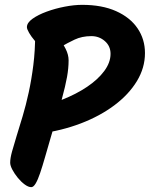

<svg xmlns="http://www.w3.org/2000/svg" viewBox="-20 -790 618 792"><path d="M125 -647Q125 -662 132 -671Q139 -680 157 -680Q169 -680 187 -667Q205 -654 222 -633Q239 -612 251 -588Q263 -564 263 -541Q263 -509 256.5 -472.5Q250 -436 234.5 -379Q219 -322 191 -229Q177 -181 166 -142.5Q155 -104 145.5 -76Q136 -48 127 -33Q118 -18 109 -18Q97 -18 82 -29Q67 -40 53.5 -56.5Q40 -73 31 -90Q22 -107 22 -119Q22 -137 29.5 -164.5Q37 -192 48.5 -229Q60 -266 73.5 -311Q87 -356 98.5 -409Q110 -462 117.5 -521.5Q125 -581 125 -647ZM145 -239 114 -343Q179 -356 237 -379Q295 -402 339.5 -432Q384 -462 410 -497Q436 -532 436 -568Q436 -600 412.5 -620.5Q389 -641 357 -641Q318 -641 287.5 -626.5Q257 -612 232.5 -597.5Q208 -583 186 -583Q171 -583 154 -594.5Q137 -606 123 -622.5Q109 -639 100 -654.5Q91 -670 91 -678Q91 -696 114 -712.5Q137 -729 172.5 -742Q208 -755 247 -762.5Q286 -770 319 -770Q401 -770 459 -744Q517 -718 547.5 -673Q578 -628 578 -571Q578 -510 544.5 -455Q511 -400 451.5 -355.5Q392 -311 313.5 -281Q235 -251 145 -239Z"/></svg>

Font: Kalam Variable Light
Style: Regular
Weight: 300
Designer: Lipi Raval, Jonny Pinhorn
Foundry: Indian Type Foundry
Version: Version 3.000